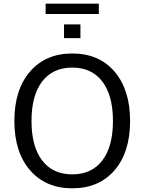

<svg xmlns="http://www.w3.org/2000/svg" viewBox="-20 -1021 791 1050"><path d="M375 8.8Q229.5 8.8 144 -90.3Q58.6 -189.5 58.6 -359.4Q58.6 -530.3 144 -629.4Q229.5 -728.5 375 -728.5Q521.5 -728.5 606.4 -629.4Q691.4 -530.3 691.4 -359.4Q691.4 -188.5 606.4 -89.8Q521.5 8.8 375 8.8ZM210.4 -575.2Q152.3 -499 152.3 -359.4Q152.3 -219.7 210.4 -143.6Q268.6 -67.4 375 -67.4Q481.4 -67.4 539.6 -143.6Q597.7 -219.7 597.7 -359.4Q597.7 -499 539.6 -575.2Q481.4 -651.4 375 -651.4Q268.6 -651.4 210.4 -575.2ZM229.5 -944.3V-1001H520.5V-944.3ZM330.1 -812.5V-887.7H419.9V-812.5Z"/></svg>

Font: Min Sans
Style: Regular
Weight: 400
Designer: Jinseong-Kim, NotoSansCJK, Nunito
Foundry: Jinseong-Kim
Version: Version 1.400;Glyphs 3.1.2 (3151)